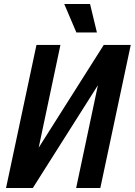

<svg xmlns="http://www.w3.org/2000/svg" viewBox="-20 -933 669 953"><path d="M10 0 161 -710H280L172 -200L495 -710H629L478 0H358L466 -510L143 0ZM359 -772 299 -913H427L461 -772Z"/></svg>

Font: Geist Mono SemiBold
Style: Italic
Weight: 600
Italic angle: -12°
Monospace: yes
Designer: Basement.studio, Andrés Briganti, Mateo Zaragoza
Foundry: Basement.studio, Vercel, Andrés Briganti, Guido Ferreyra, Mateo Zaragoza
Version: Version 1.500; ttfautohint (v1.8.4.7-5d5b)